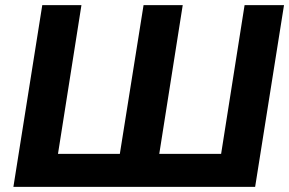

<svg xmlns="http://www.w3.org/2000/svg" viewBox="-20 -725 1122 745"><path d="M32 0 144 -705H296L205 -128H445L537 -705H689L598 -128H838L929 -705H1082L970 0Z"/></svg>

Font: Nunito Sans ExtraBold
Style: Italic
Weight: 800
Italic angle: -9°
Designer: Vernon Adams
Foundry: Vernon Adams
Version: Version 3.006; ttfautohint (v1.8.3)